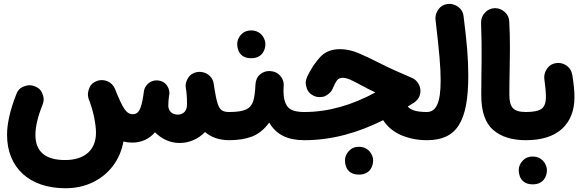

<svg xmlns="http://www.w3.org/2000/svg" viewBox="-20 -686 3062 1011"><path d="M17.1 23.9C17.1 196.3 134.3 305.2 324.2 305.2C377.4 305.2 425.3 294.9 468.8 273.9C554.7 232.4 612.8 155.3 629.9 59.1C644.5 63 660.2 64.9 676.3 64.9C725.6 64.9 765.6 45.4 796.4 10.7C829.6 44.4 874.5 66.9 925.8 66.9C978 66.9 1024.9 44.9 1059.6 9.3C1092.8 37.6 1134.8 51.8 1186 52.2H1186.5C1207 52.2 1224.6 44.9 1238.8 30.3C1252.9 15.6 1260.3 -2 1260.3 -22C1260.3 -42.5 1252.9 -60.1 1238.8 -74.7C1224.6 -88.9 1207 -96.2 1186.5 -96.2H1186C1169.9 -96.2 1157.7 -99.1 1148.4 -105C1129.9 -116.7 1120.1 -149.9 1108.4 -224.1C1107.4 -231 1106.4 -238.8 1105 -247.1C1100.6 -276.4 1077.6 -298.8 1049.8 -305.2C1043.5 -306.6 1037.6 -307.6 1031.2 -307.6C1026.9 -307.6 1022.9 -307.1 1018.6 -306.6L1009.8 -304.7C992.2 -299.3 979 -290 970.7 -275.9C961.9 -261.7 957.5 -248 957.5 -234.9C957.5 -230.5 958 -225.6 958.5 -221.2L961.4 -204.6C963.9 -182.6 964.8 -161.6 964.8 -136.2C964.8 -103.5 946.8 -82.5 916 -82.5C884.8 -82.5 866.2 -103 866.2 -129.9C866.2 -145 867.2 -160.6 869.6 -176.8C870.1 -178.2 870.1 -179.2 870.1 -180.7L871.1 -186.5C871.6 -189.9 872.1 -193.4 872.1 -196.8C872.1 -210.9 867.2 -225.1 856.9 -238.8C846.7 -252 832 -259.8 814 -262.2C810.5 -262.7 807.6 -262.7 804.2 -262.7C783.2 -262.7 759.8 -252 746.1 -229V-228.5C745.6 -228 745.6 -227.5 745.1 -227.1C744.6 -226.6 744.6 -226.6 744.6 -226.1C744.1 -225.6 744.1 -225.1 743.7 -224.6C743.7 -224.1 743.7 -224.1 743.2 -224.1C743.2 -223.6 743.2 -222.7 742.7 -222.2L742.2 -221.7C742.2 -221.2 742.2 -220.2 741.7 -219.7C739.7 -214.8 738.3 -210 737.8 -205.1C736.3 -197.3 735.4 -190.4 734.9 -184.6C723.6 -110.4 710 -84.5 678.7 -84.5C662.1 -84.5 647.5 -93.8 634.8 -112.8C622.1 -131.3 606 -166 585.9 -216.8C578.6 -235.8 565.4 -249.5 546.4 -257.8C536.1 -262.2 525.9 -264.2 515.1 -264.2C506.3 -264.2 498 -262.7 489.7 -259.3C470.7 -252 458.5 -241.2 452.1 -226.6C445.8 -211.9 442.9 -199.2 442.9 -189C442.9 -180.2 444.3 -171.4 447.8 -162.1C448.2 -160.6 449.2 -159.2 449.7 -157.7C460.4 -129.4 469.2 -99.6 475.6 -68.8C481.9 -37.6 485.4 -10.3 485.4 13.2C485.4 103.5 426.3 156.7 322.8 156.7C218.8 156.7 166.5 112.3 166.5 23.9C166.5 -18.6 178.7 -71.8 204.6 -135.7C208 -144.5 210 -153.3 210 -162.1C210 -172.4 207 -184.6 200.7 -199.2C194.3 -213.4 181.6 -224.6 162.6 -231.9C153.8 -235.4 145 -237.3 135.7 -237.3C126 -237.3 113.8 -234.4 99.1 -228C84.5 -221.7 73.2 -209 65.9 -189.9C33.2 -106.4 17.1 -35.2 17.1 23.9Z M1111.8 -22C1111.8 -2 1119.1 15.6 1133.8 30.3C1148.9 44.9 1166.5 52.2 1186.5 52.2C1232.9 52.2 1273.4 45.9 1307.6 32.7C1341.8 19.5 1371.6 -4.9 1397.5 -40.5C1436.5 26.4 1499.5 52.2 1582 52.2H1582.5C1603 52.2 1620.6 44.9 1634.8 30.3C1648.9 15.6 1656.2 -2 1656.2 -22C1656.2 -42.5 1648.9 -60.1 1634.8 -74.7C1620.6 -88.9 1603 -96.2 1582.5 -96.2H1582C1537.6 -96.2 1508.3 -105.5 1494.1 -124.5C1480 -143.6 1472.7 -170.9 1472.7 -206.5C1472.7 -214.8 1473.1 -223.6 1473.6 -232.9C1474.1 -235.4 1474.1 -237.3 1474.1 -239.3C1474.1 -256.8 1467.8 -272.9 1455.1 -287.6C1441.9 -302.2 1425.3 -310.1 1404.8 -311.5C1402.3 -312 1400.4 -312 1397.9 -312C1379.9 -312 1363.8 -306.2 1349.1 -293.9C1334.5 -281.7 1326.7 -264.2 1325.2 -241.2C1323.7 -205.1 1319.8 -176.3 1314 -155.3C1307.6 -134.3 1295.4 -119.1 1276.4 -109.9C1257.3 -100.6 1227.5 -96.2 1186.5 -96.2C1166.5 -96.2 1148.9 -88.9 1133.8 -74.7C1119.1 -60.1 1111.8 -42.5 1111.8 -22ZM1229 -453.6C1229 -442.9 1231 -432.1 1234.9 -421.4C1243.2 -399.4 1262.2 -379.4 1302.7 -379.4C1361.8 -379.4 1377.4 -424.8 1377.4 -453.6C1377.4 -466.3 1373.5 -479 1365.7 -492.2C1353.5 -511.2 1332.5 -525.9 1301.8 -525.9C1280.8 -525.9 1263.2 -518.6 1249.5 -503.9C1235.8 -488.8 1229 -472.2 1229 -453.6Z M1770.5 -427.2C1726.6 -427.2 1691.9 -413.6 1666 -385.7C1640.1 -357.9 1616.7 -322.8 1596.7 -280.3C1592.3 -270 1589.8 -259.3 1589.8 -249C1589.8 -241.7 1591.8 -231.4 1596.2 -218.8C1600.6 -206.1 1609.4 -195.3 1623 -186.5C1635.7 -178.7 1648.4 -174.8 1661.1 -174.8C1663.1 -174.8 1668.5 -175.3 1676.8 -175.8C1685.1 -176.3 1694.8 -180.7 1706.5 -189C1718.3 -197.3 1726.1 -206.5 1730.5 -216.8C1739.7 -238.8 1748 -254.4 1754.9 -263.2C1761.7 -272 1772 -276.4 1785.2 -276.4C1808.1 -276.4 1837.4 -261.2 1877 -239.7C1902.3 -225.6 1928.7 -212.9 1956.5 -199.2C1833 -132.3 1709 -96.2 1582.5 -96.2C1562 -96.2 1544.4 -88.9 1529.8 -74.2C1515.1 -59.1 1507.8 -42 1507.8 -22C1507.8 -2 1515.1 15.1 1529.8 30.3C1544.4 44.9 1562 52.2 1582.5 52.2C1729 52.2 1865.2 12.7 1997.6 -53.2C2020.5 -17.6 2052.7 8.8 2094.2 26.4C2135.7 43.5 2179.7 52.2 2227.1 52.2H2227.5C2248 52.2 2265.6 44.9 2279.8 30.3C2293.9 15.6 2301.3 -2 2301.3 -22C2301.3 -42.5 2293.9 -60.1 2279.8 -74.7C2265.6 -88.9 2248 -96.2 2227.5 -96.2H2227.1C2173.8 -96.2 2143.1 -106 2127 -125C2137.7 -131.3 2148.4 -138.2 2159.2 -145C2182.1 -160.2 2193.8 -181.2 2193.8 -208C2193.8 -236.8 2174.8 -265.6 2148.9 -275.9C2077.1 -306.6 2019.5 -332.5 1974.6 -356C1940.4 -373.5 1905.8 -389.6 1871.1 -404.8C1835.9 -419.9 1802.2 -427.2 1770.5 -427.2ZM1796.4 159.2C1796.4 169.9 1798.3 180.7 1802.2 191.4C1810.5 213.4 1829.6 233.4 1870.1 233.4C1929.2 233.4 1944.8 188 1944.8 159.2C1944.8 146.5 1940.9 133.8 1933.1 120.6C1920.9 101.6 1899.9 86.9 1869.1 86.9C1848.1 86.9 1830.6 94.2 1816.9 109.4C1803.2 124 1796.4 140.6 1796.4 159.2Z M2153.3 -22C2153.3 -2 2160.6 15.6 2175.3 30.3C2189.9 44.9 2207.5 52.2 2227.5 52.2C2385.3 52.2 2445.8 -44.4 2445.8 -289.1C2445.8 -332.5 2443.8 -378.4 2439.9 -426.8C2436 -474.6 2429.7 -532.7 2420.9 -601.1C2418.5 -621.1 2409.7 -637.2 2394.5 -648.4C2379.4 -659.7 2363.8 -665.5 2347.7 -665.5C2344.2 -665.5 2340.8 -665.5 2337.4 -665C2317.4 -662.6 2301.3 -653.8 2290 -638.7C2278.8 -623.5 2272.9 -607.4 2272.9 -590.8C2272.9 -587.9 2272.9 -585 2273.4 -581.5C2293.9 -407.2 2300.3 -330.1 2300.3 -262.2C2300.3 -148.4 2278.3 -96.2 2227.5 -96.2C2207.5 -96.2 2189.9 -88.9 2175.3 -74.7C2160.6 -60.1 2153.3 -42.5 2153.3 -22Z M2514.2 -184.1C2514.2 -98.6 2535.2 -38.1 2576.7 -2C2618.2 34.2 2675.8 52.2 2748.5 52.2H2749C2769.5 52.2 2787.1 44.9 2801.3 30.3C2815.4 15.6 2822.8 -2 2822.8 -22C2822.8 -42.5 2815.4 -60.1 2801.3 -74.7C2787.1 -88.9 2769.5 -96.2 2749 -96.2H2748.5C2715.8 -96.2 2693.4 -103 2681.2 -116.2C2668.5 -129.4 2662.1 -152.3 2662.1 -186C2662.1 -230.5 2662.6 -272.5 2663.6 -312.5C2665 -392.6 2665 -438 2665 -443.8C2665 -483.4 2664.1 -525.9 2661.6 -571.3C2661.1 -591.8 2653.3 -608.9 2638.2 -622.6C2623 -636.2 2606 -643.1 2586.9 -643.1H2584.5C2564.5 -642.1 2547.4 -634.3 2533.7 -619.6C2520 -604.5 2513.2 -587.4 2513.2 -568.4V-565.4C2519 -414.6 2514.2 -315.4 2514.2 -184.1Z M2674.8 -22C2674.8 -2 2682.1 15.6 2696.8 30.3C2711.4 44.9 2729 52.2 2749 52.2C2832 52.2 2895.5 32.2 2939.5 -7.8C2982.9 -47.9 3004.9 -103.5 3004.9 -174.8C3004.9 -206.5 3001 -245.1 2993.7 -290.5C2990.2 -310.5 2981.4 -326.7 2966.8 -337.9C2952.1 -349.1 2936.5 -354.5 2920.4 -354.5C2917 -354.5 2913.6 -354.5 2910.2 -354C2890.1 -351.6 2874 -342.8 2862.8 -327.6C2851.6 -312.5 2845.7 -296.4 2845.7 -279.8C2845.7 -276.9 2845.7 -273.9 2846.2 -270.5C2851.6 -231.9 2854.5 -200.2 2854.5 -175.8C2854.5 -144.5 2846.7 -123.5 2831.1 -112.8C2815.4 -101.6 2788.1 -96.2 2749 -96.2C2729 -96.2 2711.4 -88.9 2696.8 -74.7C2682.1 -60.1 2674.8 -42.5 2674.8 -22ZM2711.4 210.4C2711.4 221.2 2713.4 231.9 2717.3 242.7C2725.6 264.6 2744.6 284.7 2785.2 284.7C2844.2 284.7 2859.9 239.3 2859.9 210.4C2859.9 197.8 2856 185.1 2848.1 171.9C2835.9 152.8 2814.9 138.2 2784.2 138.2C2763.2 138.2 2745.6 145.5 2731.9 160.6C2718.3 175.3 2711.4 191.9 2711.4 210.4Z"/></svg>

Font: Mikhak ExtraBold
Style: Regular
Weight: 800
Designer: Amin Abedi
Version: Version 3.2